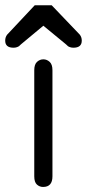

<svg xmlns="http://www.w3.org/2000/svg" viewBox="-64 -701 336 742"><path d="M68.4 -429.7Q68.4 -452.1 79.1 -461.9Q89.8 -471.7 103.5 -471.7Q117.2 -471.7 127.9 -461.9Q138.7 -452.1 138.7 -429.7V-19.5Q138.7 21.5 102.5 21.5Q88.9 21.5 78.6 12.2Q68.4 2.9 68.4 -19.5ZM-36.1 -567.4 70.3 -680.7H135.7L244.1 -567.4Q252 -557.6 252 -543.9Q252 -516.6 219.7 -516.6Q212.9 -516.6 207 -518.6Q201.2 -520.5 198.7 -522.5Q196.3 -524.4 191.4 -529.3L185.5 -534.2L103.5 -601.6L22.5 -534.2Q20.5 -533.2 16.6 -529.3Q12.7 -525.4 9.8 -522.9Q6.8 -520.5 1 -518.6Q-4.9 -516.6 -11.7 -516.6Q-43.9 -516.6 -43.9 -543.9Q-43.9 -557.6 -36.1 -567.4Z"/></svg>

Font: Jura
Style: DemiBold
Weight: 600
Version: Version 2.4